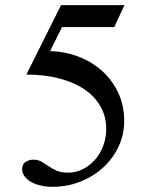

<svg xmlns="http://www.w3.org/2000/svg" viewBox="-20 -700 550 736"><path d="M418 -596.2H217.8L171.9 -503.9Q228 -502.9 279.5 -483.4Q331.1 -463.9 370.4 -429Q409.7 -394 432.9 -345Q456.1 -295.9 456.1 -236.3Q456.1 -184.1 434.6 -138.2Q413.1 -92.3 375.7 -58.1Q338.4 -23.9 288.3 -3.9Q238.3 16.1 181.2 16.1Q155.3 16.1 133.8 10.7Q112.3 5.4 96.9 -3.9Q81.5 -13.2 73.2 -25.6Q64.9 -38.1 64.9 -51.8Q64.9 -70.3 77.9 -79.1Q90.8 -87.9 107.9 -87.9Q126.5 -87.9 139.6 -80.1Q152.8 -72.3 166.3 -63Q179.7 -53.7 196.8 -45.9Q213.9 -38.1 240.2 -38.1Q270.5 -38.1 297.1 -51.3Q323.7 -64.5 343.8 -87.2Q363.8 -109.9 375.5 -140.4Q387.2 -170.9 387.2 -206.1Q387.2 -253.4 365.5 -291.7Q343.8 -330.1 304 -357.2Q264.2 -384.3 207.5 -399.2Q150.9 -414.1 81.1 -414.1L213.9 -680.2H457Z"/></svg>

Font: Chandrasa
Style: Regular
Weight: 400
Designer: R.S. Wihananto
Foundry: R.S. Wihananto
Version: Version 2.0.1